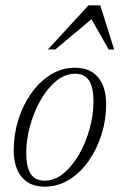

<svg xmlns="http://www.w3.org/2000/svg" viewBox="-20 -690 449 720"><path d="M261.5 -436Q317.5 -436 347.8 -400.2Q378 -364.5 378 -298.5Q378 -240 360.5 -185Q343 -130 312 -86Q281 -42 239 -16Q197 10 147.5 10Q92 10 61.8 -25.8Q31.5 -61.5 31.5 -127.5Q31.5 -186 48.8 -241Q66 -296 97 -340Q128 -384 170 -410Q212 -436 261.5 -436ZM147 -12.5Q185 -12.5 218.2 -39.8Q251.5 -67 276.8 -111.5Q302 -156 316.2 -207.8Q330.5 -259.5 330.5 -308.5Q330.5 -364 313.5 -388.8Q296.5 -413.5 262 -413.5Q224 -413.5 190.8 -386.2Q157.5 -359 132.2 -314.5Q107 -270 92.8 -218.2Q78.5 -166.5 78.5 -117.5Q78.5 -62 95.5 -37.2Q112.5 -12.5 147 -12.5ZM159.5 -504.5 312 -670H356L408 -504.5H387.5L323 -618L187.5 -504.5Z"/></svg>

Font: Newsreader 16pt Light
Style: Italic
Weight: 300
Italic angle: -17°
Designer: Hugues Gentile
Foundry: Production Type
Version: Version 1.003; ttfautohint (v1.8.3)